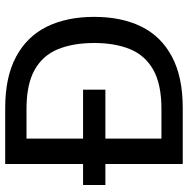

<svg xmlns="http://www.w3.org/2000/svg" viewBox="-12 -728 740 757"><g transform="rotate(-90 358.5 -350.0)"><path d="M7 -305V-393H383V-305ZM90 0V-700H311Q433 -700 513 -657Q593 -614 631.5 -535.5Q670 -457 670 -349Q670 -241 631.5 -163Q593 -85 513 -42.5Q433 0 311 0ZM190 -84H307Q404 -84 461 -116Q518 -148 542.5 -207.5Q567 -267 567 -349Q567 -432 542.5 -492Q518 -552 461 -584Q404 -616 307 -616H190Z"/></g></svg>

Font: DM Sans 20pt Medium
Style: Regular
Weight: 500
Version: Version 4.004;gftools[0.9.30]